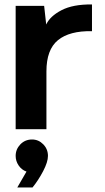

<svg xmlns="http://www.w3.org/2000/svg" viewBox="-20 -576 467 856"><path d="M390.1 -556.2V-437Q290 -439 238.5 -397Q187 -355 187 -257.8V0H49.8V-549.8H176.8L186 -466.8Q203.1 -503.9 254.2 -530.5Q305.2 -557.1 390.1 -556.2ZM98.1 189Q76.2 181.2 63 161.6Q49.8 142.1 49.8 119.1Q49.8 89.4 70.8 67.6Q91.8 45.9 123 45.9Q151.9 45.9 172.9 67.4Q193.8 88.9 193.8 119.1Q193.8 146 172.4 187Q150.9 228 125 259.8H57.1Z"/></svg>

Font: Oakes Grotesk
Style: SemiBold
Weight: 600
Designer: Samuel Oakes
Foundry: Samuel Oakes
Version: Version 1.0 | wf-rip DC20170320